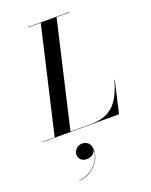

<svg xmlns="http://www.w3.org/2000/svg" viewBox="-237 -849 1001 1273"><g transform="rotate(-20 264.0 -213.0)"><path d="M39.5 0 213.5 -750H325L151 0ZM-45.5 0V-2.5H295Q373.5 -2.5 422 -31.8Q470.5 -61 498 -111.2Q525.5 -161.5 542 -225H545L493 0ZM123.5 -747.5V-750H415V-747.5ZM95.5 323.5V321Q125 321 155 306.8Q185 292.5 208.8 268.8Q232.5 245 245 214.5Q257.5 184 253.5 151.5H255Q255 168 246.2 180.5Q237.5 193 223.5 199.8Q209.5 206.5 193.5 206.5Q164.5 206.5 150.2 191.2Q136 176 136 155Q136 140 144 127.2Q152 114.5 165.8 106.5Q179.5 98.5 196 98.5Q222 98.5 239.2 115.5Q256.5 132.5 256.5 167Q256.5 197 242.8 225Q229 253 205.8 275.2Q182.5 297.5 154 310.5Q125.5 323.5 95.5 323.5Z"/></g></svg>

Font: Bodoni Moda 72pt Medium
Style: Italic
Weight: 500
Italic angle: -13°
Designer: Owen Earl
Foundry: indestructible type
Version: Version 2.004